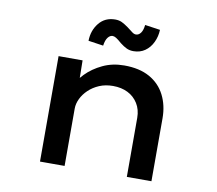

<svg xmlns="http://www.w3.org/2000/svg" viewBox="-82 -849 1068 945"><g transform="rotate(10 452.5 -376.5)"><path d="M176 0V-527H296L298 -390L262 -383Q280 -423 313.5 -457.5Q347 -492 395.5 -515Q444 -538 503 -538Q579 -538 630 -509.5Q681 -481 707 -430Q733 -379 733 -314V0H610V-295Q610 -336 591 -366.5Q572 -397 540 -413Q508 -429 466 -429Q428 -429 397.5 -416Q367 -403 345 -382Q323 -361 311 -336Q299 -311 299 -287V0H238Q210 0 194.5 0Q179 0 176 0ZM534 -615Q515 -615 500 -622Q485 -629 467 -643Q449 -659 439 -665Q429 -671 421 -671Q408 -671 397.5 -657.5Q387 -644 383 -616L308 -627Q309 -679 339 -716Q369 -753 420 -753Q439 -753 453.5 -746Q468 -739 486 -726Q504 -712 513.5 -705Q523 -698 532 -698Q546 -698 556 -711.5Q566 -725 569 -752L645 -741Q644 -708 630 -678.5Q616 -649 591.5 -632Q567 -615 534 -615Z"/></g></svg>

Font: Lexend Peta Medium
Style: Regular
Weight: 500
Designer: Bonnie Shaver-Troup, Thomas Jockin
Foundry: Lexend
Version: Version 1.007